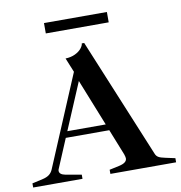

<svg xmlns="http://www.w3.org/2000/svg" viewBox="-90 -921 949 1004"><g transform="rotate(-10 384.5 -418.5)"><path d="M764 -22V0H415V-22L466 -33Q509 -42 509 -66Q509 -73 504 -88L449 -226H218L154 -74Q151 -68 151 -63Q151 -43 182 -37L267 -22V0H5V-22L63 -35Q84 -40 96.5 -49.5Q109 -59 116 -75L320 -559L289 -635Q318 -636 340 -646.5Q362 -657 374 -672Q386 -687 386 -698H399L661 -64Q666 -51 677 -44.5Q688 -38 713 -33ZM436 -259 337 -507 232 -259ZM210 -837H544V-782H210Z"/></g></svg>

Font: Ibarra Real Nova
Style: Bold
Weight: 700
Designer: Jose Maria Ribagorda & Octavio Pardo
Foundry: Jose Maria Ribagorda
Version: Version 1.014